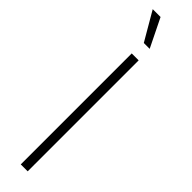

<svg xmlns="http://www.w3.org/2000/svg" viewBox="-326 -916 890 890"><g transform="rotate(45 119.0 -470.5)"><path d="M141.6 -727.5V0H96.2V-727.5ZM101.6 -801.3 20 -941.4H71.3L140.1 -801.3Z"/></g></svg>

Font: Inter 20pt ExtraLight
Style: Regular
Weight: 250
Version: Version 4.001;git-66647c0bb